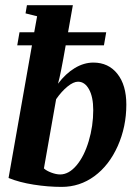

<svg xmlns="http://www.w3.org/2000/svg" viewBox="-20 -714 540 745"><path d="M219.2 11.2Q166 11.2 110.6 2.4Q55.2 -6.3 13.2 -23.4L104 -538.1H46.9L55.7 -588.9H112.8L124 -650.9L79.1 -662.1L84.5 -693.8H262.7L244.1 -588.9H392.1L383.3 -538.1H234.9Q215.3 -424.8 205.1 -389.2Q234.9 -428.7 270.3 -450Q305.7 -471.2 342.3 -471.2Q400.9 -471.2 435.5 -427.5Q470.2 -383.8 470.2 -308.1Q470.2 -222.2 436.8 -147.2Q403.3 -72.3 346.4 -30.5Q289.6 11.2 219.2 11.2ZM341.8 -286.6Q341.8 -337.9 325.4 -367.4Q309.1 -397 282.7 -397Q265.1 -397 241.9 -378.2Q218.8 -359.4 197.8 -329.1L150.4 -60.5Q160.2 -51.3 179.2 -44.2Q198.2 -37.1 213.4 -37.1Q247.1 -37.1 276.9 -72.3Q306.6 -107.4 324.2 -166.3Q341.8 -225.1 341.8 -286.6Z"/></svg>

Font: Tinos
Style: Bold Italic
Weight: 700
Italic angle: -16.333°
Designer: Steve Matteson
Foundry: Monotype Imaging Inc.
Version: Version 1.23